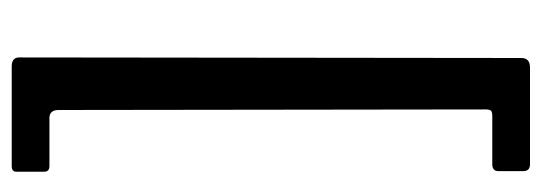

<svg xmlns="http://www.w3.org/2000/svg" viewBox="-326 -456 947 336"><g transform="rotate(-90 148.0 -288.5)"><path d="M215 -729 214 150Q214 165 197 165H28Q16 165 16 153V110Q16 99 28 99H112Q119 99 121.5 97Q124 95 124 87L123 -660Q123 -676 109 -676H25Q15 -676 15 -685V-734Q15 -742 25 -742H199Q215 -742 215 -729Z"/></g></svg>

Font: Libre Franklin Thin Medium
Style: Regular
Weight: 500
Version: Version 3.000